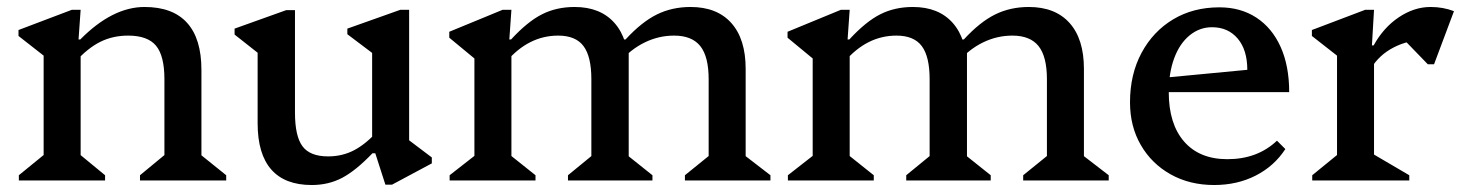

<svg xmlns="http://www.w3.org/2000/svg" viewBox="-20 -517 4194 550"><path d="M381 0V-15L467 -86L451 -58V-290Q451 -357 427 -386Q403 -415 347 -415Q303 -415 267 -397Q231 -379 196 -340V-404H210Q302 -497 394 -497Q475 -497 516 -451.5Q557 -406 557 -317V-56L541 -85L628 -15V0ZM34 0V-15L121 -86L105 -56V-396L148 -324L33 -414V-431L186 -489H211L205 -404H211V-56L196 -85L281 -15V0Z M873 13Q796 13 757 -31.5Q718 -76 718 -164V-401L761 -332L652 -418V-435L800 -488H825V-194Q825 -127 846.5 -98Q868 -69 920 -69Q961 -69 995 -87Q1029 -105 1062 -142V-78H1047Q999 -28 960 -7.5Q921 13 873 13ZM1084 12 1055 -78H1046V-402L1089 -333L975 -419V-435L1127 -489H1152V-85L1111 -146L1217 -66V-49L1103 12Z M1942 0V-15L2026 -83L2010 -55V-290Q2010 -355 1986 -385Q1962 -415 1911 -415Q1867 -415 1827 -395.5Q1787 -376 1756 -340V-404H1772Q1818 -454 1861.5 -475.5Q1905 -497 1958 -497Q2034 -497 2075 -451Q2116 -405 2116 -320V-53L2100 -82L2187 -15V0ZM1268 0V-15L1355 -83L1339 -55V-391L1382 -314L1267 -409V-426L1420 -489H1445L1439 -404H1445V-53L1430 -82L1514 -15V0ZM1607 0V-15L1690 -83L1674 -55V-290Q1674 -355 1651.5 -385Q1629 -415 1579 -415Q1494 -415 1430 -340V-404H1444Q1491 -455 1532.5 -476Q1574 -497 1626 -497Q1700 -497 1740.5 -451Q1781 -405 1781 -320V-53L1765 -82L1849 -15V0ZM1728 -292V-378H1781V-292Z M2911 0V-15L2995 -83L2979 -55V-290Q2979 -355 2955 -385Q2931 -415 2880 -415Q2836 -415 2796 -395.5Q2756 -376 2725 -340V-404H2741Q2787 -454 2830.5 -475.5Q2874 -497 2927 -497Q3003 -497 3044 -451Q3085 -405 3085 -320V-53L3069 -82L3156 -15V0ZM2237 0V-15L2324 -83L2308 -55V-391L2351 -314L2236 -409V-426L2389 -489H2414L2408 -404H2414V-53L2399 -82L2483 -15V0ZM2576 0V-15L2659 -83L2643 -55V-290Q2643 -355 2620.5 -385Q2598 -415 2548 -415Q2463 -415 2399 -340V-404H2413Q2460 -455 2501.5 -476Q2543 -497 2595 -497Q2669 -497 2709.5 -451Q2750 -405 2750 -320V-53L2734 -82L2818 -15V0ZM2697 -292V-378H2750V-292Z M3458 13Q3388 13 3333.5 -17.5Q3279 -48 3248 -101.5Q3217 -155 3217 -224Q3217 -304 3250 -365.5Q3283 -427 3340.5 -461.5Q3398 -496 3473 -496Q3534 -496 3579 -466.5Q3624 -437 3648.5 -382.5Q3673 -328 3673 -253H3290V-292L3553 -317Q3553 -374 3525.5 -406.5Q3498 -439 3452 -439Q3416 -439 3387.5 -415.5Q3359 -392 3343.5 -350Q3328 -308 3328 -253Q3328 -162 3372 -111.5Q3416 -61 3496 -61Q3582 -61 3638 -114L3662 -90Q3630 -41 3577 -14Q3524 13 3458 13Z M3739 0V-15L3826 -86L3810 -58V-390L3853 -324L3738 -414V-431L3891 -489H3916L3910 -387H3916V-56L3901 -83L4017 -15V0ZM3908 -322 3901 -387H3915Q3943 -438 3987 -467.5Q4031 -497 4078 -497Q4114 -497 4145 -485L4088 -333H4070L3978 -428L4066 -403Q4015 -403 3973 -381.5Q3931 -360 3908 -322Z"/></svg>

Font: Platypi Light
Style: Regular
Weight: 400
Version: Version 1.200